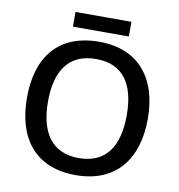

<svg xmlns="http://www.w3.org/2000/svg" viewBox="-93 -947 972 1042"><g transform="rotate(10 393.0 -426.0)"><path d="M547 -862H239V-781H547ZM726 -358C726 -580 614 -725 394 -725C167 -725 60 -579 60 -359C60 -138 167 10 393 10C614 10 726 -137 726 -358ZM176 -358C176 -528 244 -630 394 -630C544 -630 610 -528 610 -358C610 -188 544 -84 393 -84C244 -84 176 -188 176 -358Z"/></g></svg>

Font: Noto Sans Lisu Medium
Style: Regular
Weight: 500
Designer: Monotype Design Team. David Williams.
Foundry: Monotype Imaging Inc.
Version: Version 2.102